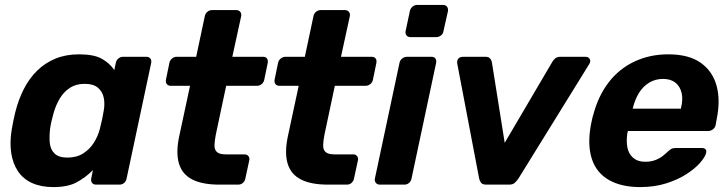

<svg xmlns="http://www.w3.org/2000/svg" viewBox="-20 -751 2963 781"><path d="M197 10Q147 10 110.5 -6.5Q74 -23 53 -54.5Q32 -86 25.5 -129.5Q19 -173 28 -226Q31 -245 34.5 -260.5Q38 -276 42 -294Q55 -346 77 -389Q99 -432 131 -463.5Q163 -495 205.5 -512.5Q248 -530 301 -530Q363 -530 395 -511.5Q427 -493 445 -466L451 -495Q453 -506 461.5 -513Q470 -520 480 -520H575Q586 -520 591.5 -513Q597 -506 595 -495L495 -25Q493 -14 485 -7Q477 0 466 0H371Q360 0 354.5 -7Q349 -14 351 -25L358 -59Q328 -29 292 -9.5Q256 10 197 10ZM254 -110Q292 -110 318.5 -127Q345 -144 361.5 -170Q378 -196 386 -226Q391 -245 395 -264Q399 -283 402 -301Q407 -329 402 -353.5Q397 -378 378.5 -394Q360 -410 324 -410Q289 -410 264 -393.5Q239 -377 223 -350Q207 -323 198 -291Q194 -276 190 -260Q186 -244 184 -229Q180 -197 182.5 -170Q185 -143 202 -126.5Q219 -110 254 -110Z M872 0Q804 0 763 -20.5Q722 -41 708.5 -84Q695 -127 708 -192L753 -402H675Q664 -402 658.5 -409Q653 -416 655 -427L669 -495Q671 -506 680 -513Q689 -520 699 -520H778L813 -685Q815 -696 823.5 -703Q832 -710 843 -710H941Q951 -710 957 -703Q963 -696 961 -685L925 -520H1050Q1061 -520 1066 -513Q1071 -506 1069 -495L1055 -427Q1053 -416 1044.5 -409Q1036 -402 1025 -402H900L858 -204Q853 -179 852.5 -160.5Q852 -142 862.5 -132.5Q873 -123 899 -123H975Q985 -123 990.5 -116Q996 -109 994 -99L978 -25Q976 -14 968 -7Q960 0 949 0Z M1314 0Q1246 0 1205 -20.5Q1164 -41 1150.5 -84Q1137 -127 1150 -192L1195 -402H1117Q1106 -402 1100.5 -409Q1095 -416 1097 -427L1111 -495Q1113 -506 1122 -513Q1131 -520 1141 -520H1220L1255 -685Q1257 -696 1265.5 -703Q1274 -710 1285 -710H1383Q1393 -710 1399 -703Q1405 -696 1403 -685L1367 -520H1492Q1503 -520 1508 -513Q1513 -506 1511 -495L1497 -427Q1495 -416 1486.5 -409Q1478 -402 1467 -402H1342L1300 -204Q1295 -179 1294.5 -160.5Q1294 -142 1304.5 -132.5Q1315 -123 1341 -123H1417Q1427 -123 1432.5 -116Q1438 -109 1436 -99L1420 -25Q1418 -14 1410 -7Q1402 0 1391 0Z M1525 0Q1515 0 1509 -7Q1503 -14 1505 -25L1605 -495Q1607 -506 1616 -513Q1625 -520 1635 -520H1735Q1746 -520 1751 -513Q1756 -506 1754 -495L1654 -25Q1652 -14 1644 -7Q1636 0 1625 0ZM1650 -600Q1639 -600 1633.5 -607Q1628 -614 1630 -625L1647 -705Q1649 -716 1657.5 -723.5Q1666 -731 1677 -731H1782Q1793 -731 1798.5 -723.5Q1804 -716 1802 -705L1784 -625Q1783 -614 1774 -607Q1765 -600 1755 -600Z M1958 0Q1943 0 1937 -7.5Q1931 -15 1929 -25L1840 -492Q1838 -505 1844.5 -512.5Q1851 -520 1864 -520H1955Q1967 -520 1973 -513.5Q1979 -507 1981 -497L2033 -170L2227 -500Q2230 -506 2238 -513Q2246 -520 2259 -520H2362Q2374 -520 2379 -510.5Q2384 -501 2376 -489L2089 -25Q2082 -15 2074 -7.5Q2066 0 2051 0Z M2584 10Q2508 10 2457.5 -18.5Q2407 -47 2388 -103Q2369 -159 2383 -240Q2385 -248 2387.5 -261.5Q2390 -275 2393 -283Q2413 -360 2455.5 -415.5Q2498 -471 2560.5 -500.5Q2623 -530 2698 -530Q2782 -530 2830.5 -495.5Q2879 -461 2895 -401.5Q2911 -342 2895 -265L2891 -242Q2889 -232 2880 -225Q2871 -218 2860 -218H2534Q2534 -217 2533.5 -214.5Q2533 -212 2532 -210Q2527 -178 2532 -151.5Q2537 -125 2555.5 -109Q2574 -93 2604 -93Q2628 -93 2646 -100Q2664 -107 2676.5 -117Q2689 -127 2696 -134Q2707 -144 2713 -146.5Q2719 -149 2731 -149H2835Q2845 -149 2850 -143.5Q2855 -138 2852 -128Q2848 -112 2827.5 -88.5Q2807 -65 2772 -42.5Q2737 -20 2689.5 -5Q2642 10 2584 10ZM2554 -309H2750V-311Q2759 -347 2752.5 -373.5Q2746 -400 2727 -415Q2708 -430 2677 -430Q2646 -430 2621 -415Q2596 -400 2579.5 -373.5Q2563 -347 2554 -311Z"/></svg>

Font: Rubik Light SemiBold
Style: Italic
Weight: 600
Italic angle: -12°
Version: Version 2.104